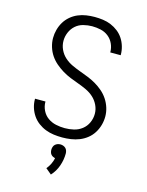

<svg xmlns="http://www.w3.org/2000/svg" viewBox="-142 -828 883 1155"><g transform="rotate(15 300.0 -251.0)"><path d="M299 8Q272 8 245.5 4.5Q219 1 194.5 -8.5Q170 -18 148.5 -34Q127 -50 112 -72Q97 -94 89 -119.5Q81 -145 81 -172Q81 -173 81 -173.5Q81 -174 81 -175H146Q146 -175 146 -174Q146 -173 146 -173Q146 -145 158.5 -119.5Q171 -94 193.5 -78Q216 -62 243.5 -56Q271 -50 299 -50Q327 -50 355 -56.5Q383 -63 405.5 -80.5Q428 -98 440 -124.5Q452 -151 452 -180Q452 -208 439.5 -234Q427 -260 406.5 -278.5Q386 -297 360.5 -309Q335 -321 308.5 -330.5Q282 -340 256 -350.5Q230 -361 206 -375.5Q182 -390 160.5 -408.5Q139 -427 123.5 -450Q108 -473 99.5 -500.5Q91 -528 91 -556Q91 -582 98 -608Q105 -634 118.5 -656.5Q132 -679 152.5 -696.5Q173 -714 197.5 -724.5Q222 -735 248.5 -739Q275 -743 301 -743Q327 -743 353 -739.5Q379 -736 403 -726Q427 -716 447.5 -700Q468 -684 482 -662.5Q496 -641 503.5 -615.5Q511 -590 511 -565Q511 -564 511 -563Q511 -562 511 -561H446Q446 -561 446 -562Q446 -563 446 -563Q446 -590 434.5 -615Q423 -640 402 -656.5Q381 -673 354.5 -679Q328 -685 301 -685Q274 -685 246.5 -678Q219 -671 198.5 -653Q178 -635 167 -609Q156 -583 156 -556Q156 -528 168 -502Q180 -476 201 -457Q222 -438 247.5 -426Q273 -414 299 -404.5Q325 -395 351.5 -384.5Q378 -374 402 -360Q426 -346 447.5 -327.5Q469 -309 484.5 -285.5Q500 -262 508.5 -235Q517 -208 517 -180Q517 -153 509.5 -126.5Q502 -100 487.5 -77Q473 -54 451.5 -37Q430 -20 405 -10Q380 0 353 4Q326 8 299 8ZM291 241 255 211Q268 196 277 177.5Q286 159 290 140Q290 140 290 140Q290 140 290 140Q283 138 276 134.5Q269 131 264 125Q259 119 257 111Q255 103 255 96Q255 87 258 78Q261 69 267.5 63Q274 57 282.5 54Q291 51 300 51Q309 51 317.5 54Q326 57 332.5 63Q339 69 342 78Q345 87 345 96Q345 135 331.5 173.5Q318 212 291 241Z"/></g></svg>

Font: Iosevka Aile Custom Light
Style: Regular
Weight: 300
Designer: Belleve Invis
Foundry: Belleve Invis
Version: Version 17.0.2; ttfautohint (v1.8.3)